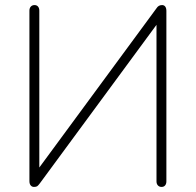

<svg xmlns="http://www.w3.org/2000/svg" viewBox="-20 -731 772 757"><path d="M96 -17V-689Q96 -699 101.5 -705Q107 -711 116 -711Q125 -711 130 -705Q135 -699 135 -689V-42H114L596 -697Q601 -705 606.5 -708Q612 -711 619 -711Q627 -711 631.5 -705Q636 -699 636 -688V-16Q636 -6 631 0Q626 6 617 6Q608 6 602.5 0Q597 -6 597 -16V-663H619L137 -8Q131 0 127 3Q123 6 114 6Q106 6 101 0Q96 -6 96 -17Z"/></svg>

Font: SN Pro Thin
Style: Regular
Weight: 200
Designer: Tobias Whetton
Foundry: Supernotes
Version: Version 1.003;Glyphs 3.3 (3324)